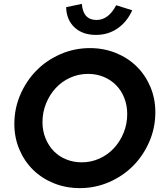

<svg xmlns="http://www.w3.org/2000/svg" viewBox="-20 -959 837 990"><path d="M781 -380Q781 -300 750 -228.5Q719 -157 666.5 -104Q614 -51 542.5 -20Q471 11 392 11Q320 11 258 -14Q196 -39 151 -83Q106 -127 80 -188Q54 -249 54 -320Q54 -400 85 -471.5Q116 -543 168.5 -596Q221 -649 292.5 -680Q364 -711 443 -711Q515 -711 577 -686Q639 -661 684 -617Q729 -573 755 -512Q781 -451 781 -380ZM636 -371Q636 -415 621 -453.5Q606 -492 579 -519.5Q552 -547 515 -562.5Q478 -578 434 -578Q385 -578 342 -558.5Q299 -539 267.5 -505Q236 -471 217.5 -425.5Q199 -380 199 -329Q199 -285 214.5 -246.5Q230 -208 256.5 -180.5Q283 -153 320.5 -137.5Q358 -122 401 -122Q450 -122 493 -141.5Q536 -161 567.5 -195Q599 -229 617.5 -274.5Q636 -320 636 -371ZM478 -856Q509 -856 534.5 -875.5Q560 -895 579 -932L662 -906Q634 -845 585.5 -812Q537 -779 475 -779Q406 -779 364.5 -817.5Q323 -856 321 -922L402 -939Q405 -898 424 -877Q443 -856 478 -856Z"/></svg>

Font: Red Hat Display
Style: Bold Italic
Weight: 700
Italic angle: -12°
Designer: Pentagram / MCKL
Foundry: Pentagram / MCKL
Version: Version 1.003; Red Hat Display Bold Italic